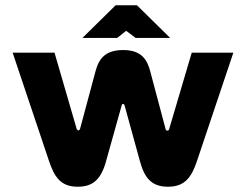

<svg xmlns="http://www.w3.org/2000/svg" viewBox="-20 -700 934 729"><path d="M383 -89 442 -300C443 -307 451 -307 453 -300L511 -89C528 -26 554 9 618 9C684 9 708 -30 728 -89L866 -500H708L622 -209C621 -205 617 -204 615 -204C612 -204 610 -206 609 -209L551 -427C540 -470 520 -510 448 -510C379 -510 355 -477 342 -427L284 -211C283 -207 280 -205 278 -205C276 -205 272 -207 271 -211L187 -500H28L166 -89C186 -30 209 9 275 9C333 9 364 -19 383 -89ZM293 -556H425L459 -583L495 -556H626L500 -680H419Z"/></svg>

Font: LT Wave Text Black
Style: Regular
Weight: 900
Designer: Daniel Lyons
Version: Version 2.5 (Glyphs App)